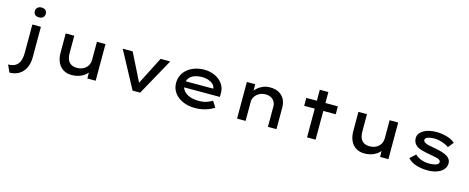

<svg xmlns="http://www.w3.org/2000/svg" viewBox="-43 -1628 6516 2668"><g transform="rotate(15 3215.0 -293.5)"><path d="M110 201 63 97Q128 97 168 72Q208 47 226.5 -1.5Q245 -50 245 -119V-527H368V-90Q368 3 335 68Q302 133 244 167Q186 201 110 201ZM308 -646Q271 -646 250.5 -664.5Q230 -683 230 -717Q230 -748 251 -768Q272 -788 308 -788Q345 -788 366 -769.5Q387 -751 387 -717Q387 -685 365.5 -665.5Q344 -646 308 -646Z M950 10Q883 10 832.5 -20.5Q782 -51 753.5 -110Q725 -169 725 -250V-527H848V-284Q848 -224 864 -184.5Q880 -145 914 -125Q948 -105 999 -105Q1035 -105 1067 -116Q1099 -127 1123 -148.5Q1147 -170 1160.5 -200Q1174 -230 1174 -267V-527H1297V0H1178L1175 -110L1197 -122Q1185 -90 1151.5 -59.5Q1118 -29 1067 -9.5Q1016 10 950 10Z M1828 0 1545 -527H1688L1902 -99L1868 -92L2090 -527H2229L1937 0Z M2729 10Q2628 10 2549.5 -25Q2471 -60 2427.5 -121Q2384 -182 2384 -259Q2384 -324 2410 -375.5Q2436 -427 2482 -463.5Q2528 -500 2588.5 -519.5Q2649 -539 2717 -539Q2781 -539 2837 -520Q2893 -501 2935.5 -466.5Q2978 -432 3001 -384.5Q3024 -337 3023 -279L3022 -229H2483L2460 -316H2919L2903 -303V-325Q2898 -357 2871 -381Q2844 -405 2803.5 -418.5Q2763 -432 2717 -432Q2657 -432 2608 -415.5Q2559 -399 2531 -362.5Q2503 -326 2503 -268Q2503 -218 2534 -180Q2565 -142 2620.5 -121Q2676 -100 2750 -100Q2821 -100 2868 -117.5Q2915 -135 2945 -154L3000 -68Q2969 -47 2925.5 -29Q2882 -11 2831.5 -0.5Q2781 10 2729 10Z M3331 0V-527H3451L3453 -387L3416 -381Q3435 -419 3469.5 -455Q3504 -491 3553.5 -514.5Q3603 -538 3662 -538Q3740 -538 3792.5 -509Q3845 -480 3871.5 -429Q3898 -378 3898 -313V0H3775V-292Q3775 -334 3755.5 -365Q3736 -396 3702 -412.5Q3668 -429 3626 -428Q3588 -428 3556.5 -415Q3525 -402 3502 -380.5Q3479 -359 3466.5 -333.5Q3454 -308 3454 -284V0H3393Q3365 0 3349.5 0Q3334 0 3331 0Z M4338 0V-685H4461V0ZM4186 -413V-527H4640V-413Z M5161 10Q5094 10 5043.5 -20.5Q4993 -51 4964.5 -110Q4936 -169 4936 -250V-527H5059V-284Q5059 -224 5075 -184.5Q5091 -145 5125 -125Q5159 -105 5210 -105Q5246 -105 5278 -116Q5310 -127 5334 -148.5Q5358 -170 5371.5 -200Q5385 -230 5385 -267V-527H5508V0H5389L5386 -110L5408 -122Q5396 -90 5362.5 -59.5Q5329 -29 5278 -9.5Q5227 10 5161 10Z M6075 10Q5983 10 5909 -13.5Q5835 -37 5785 -89L5865 -162Q5903 -126 5955.5 -106.5Q6008 -87 6072 -87Q6094 -87 6118 -90Q6142 -93 6162.5 -99Q6183 -105 6195 -116.5Q6207 -128 6207 -146Q6207 -173 6165 -188Q6141 -194 6109.5 -200.5Q6078 -207 6043 -213Q5982 -224 5933 -237Q5884 -250 5852 -273Q5827 -292 5813 -318.5Q5799 -345 5799 -381Q5799 -418 5819.5 -447Q5840 -476 5875.5 -496.5Q5911 -517 5958 -527.5Q6005 -538 6059 -538Q6106 -538 6156 -529Q6206 -520 6250.5 -502Q6295 -484 6327 -455L6263 -375Q6238 -394 6202.5 -409Q6167 -424 6129 -433.5Q6091 -443 6054 -443Q6032 -443 6008.5 -440Q5985 -437 5965 -431Q5945 -425 5933 -414Q5921 -403 5921 -387Q5921 -377 5927.5 -368Q5934 -359 5945 -352Q5966 -339 6002 -331Q6038 -323 6082 -315Q6144 -305 6194 -290.5Q6244 -276 6277 -254Q6303 -237 6317 -214Q6331 -191 6331 -161Q6331 -107 6297 -69Q6263 -31 6205.5 -10.5Q6148 10 6075 10Z"/></g></svg>

Font: Lexend Tera Medium
Style: Regular
Weight: 500
Designer: Bonnie Shaver-Troup, Thomas Jockin
Foundry: Lexend
Version: Version 1.007